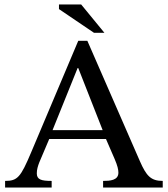

<svg xmlns="http://www.w3.org/2000/svg" viewBox="-20 -846 758 866"><path d="M213 0V-30C166 -30 146 -36 146 -64C146 -82 151 -97 157 -113L202 -219H458L497 -129C510 -99 514 -81 514 -67C514 -32 475 -30 445 -30V0H714V-30C660 -30 640 -53 611 -119L374 -662H333L121 -160C73 -46 59 -30 3 -30V0ZM217 -259 330 -539H333L443 -259ZM451 -698 346 -826H246V-805L404 -698Z"/></svg>

Font: STIX Two Text
Style: Regular
Weight: 400
Designer: Ross Mills, John Hudson & Paul Hanslow, Tiro Typeworks Ltd; with prior portions MicroPress Inc., and Coen Hoffman.
Foundry: Tiro Typeworks Ltd
Version: Version 2.13 b171